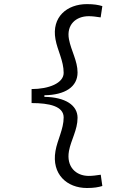

<svg xmlns="http://www.w3.org/2000/svg" viewBox="-20 -814 626 938"><path d="M404.8 104.5C439.5 104.5 460.4 100.6 480 94.7L472.2 39.6C450.7 43 430.7 45.4 413.6 45.4C350.6 45.4 303.2 0.5 316.9 -76.2C326.7 -129.9 358.9 -179.2 358.9 -238.3C358.9 -300.3 298.8 -339.4 196.8 -340.8V-348.6C298.8 -350.1 358.9 -390.1 358.9 -460C358.9 -516.6 327.6 -565.9 316.9 -622.1C303.7 -692.9 350.6 -734.9 413.6 -734.9C430.7 -734.9 450.2 -732.4 471.7 -729L480 -784.2C460.4 -790 439.5 -793.9 404.8 -793.9C307.1 -793.9 231.4 -731 251 -622.1C260.7 -567.4 291 -517.6 291 -458C291 -407.7 218.3 -378.9 134.3 -378.9V-310.5C221.2 -310.5 291 -294.9 291 -240.2C291 -183.1 260.3 -130.9 251 -76.2C231.4 37.1 307.1 104.5 404.8 104.5Z"/></svg>

Font: Cascadia Mono NF Light
Style: Regular
Weight: 300
Monospace: yes
Designer: Aaron Bell
Foundry: Saja Typeworks
Version: Version 2404.023